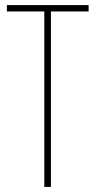

<svg xmlns="http://www.w3.org/2000/svg" viewBox="-20 -734 376 754"><path d="M180 0V-689H328V-714H7V-689H154V0Z"/></svg>

Font: Noto Sans Devanagari UI ExtraCondensed Thin
Style: Regular
Weight: 100
Width: 2
Designer: Jelle Bosma - Monotype Design Team
Foundry: Monotype Imaging Inc.
Version: Version 2.004